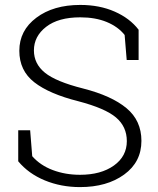

<svg xmlns="http://www.w3.org/2000/svg" viewBox="-20 -741 636 771"><path d="M536.6 -500H488.8L480.5 -600.6Q454.1 -633.8 408.7 -652.6Q363.3 -671.4 302.2 -671.4Q214.4 -671.4 165.3 -633.3Q116.2 -595.2 116.2 -538.6Q116.2 -484.9 160.4 -449Q204.6 -413.1 313.5 -385.7Q428.2 -356.4 488 -306.6Q547.9 -256.8 547.9 -175.3Q547.9 -90.3 478.5 -40Q409.2 10.3 301.3 10.3Q225.1 10.3 159.9 -16.6Q94.7 -43.5 53.2 -93.3V-217.8H101.1L109.4 -113.8Q141.6 -77.1 191.9 -58.1Q242.2 -39.1 301.3 -39.1Q385.3 -39.1 437.3 -76.2Q489.3 -113.3 489.3 -174.3Q489.3 -232.4 445.8 -269.3Q402.3 -306.2 294.4 -334.5Q177.7 -363.8 117.7 -410.6Q57.6 -457.5 57.6 -537.1Q57.6 -618.7 126 -669.9Q194.3 -721.2 302.2 -721.2Q379.9 -721.2 440.7 -694.3Q501.5 -667.5 536.6 -621.6Z"/></svg>

Font: TypoPRO Roboto Slab
Style: Light
Weight: 300
Designer: Google
Version: Version 1.100263; 2013; ttfautohint (v0.94.20-1c74) -l 8 -r 